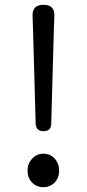

<svg xmlns="http://www.w3.org/2000/svg" viewBox="-20 -769 363 802"><path d="M161 13Q133 13 114 -6.5Q95 -26 95 -56Q95 -86 114.5 -106.5Q134 -127 161 -127Q190 -127 208.5 -106.5Q227 -86 227 -56Q227 -26 208 -6.5Q189 13 161 13ZM162 -221Q131 -221 129 -251L118 -645L116 -702Q114 -749 162 -749Q209 -749 207 -702L205 -645L199 -433L194 -251Q193 -221 162 -221Z"/></svg>

Font: GenSenRounded TW R
Style: Regular
Weight: 400
Version: Version 1.501;PS 1;hotconv 16.6.51;makeotf.lib2.5.65220